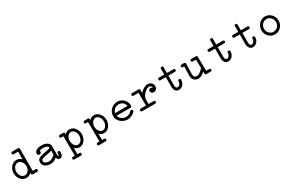

<svg xmlns="http://www.w3.org/2000/svg" viewBox="216 -2247 6191 4060"><g transform="rotate(-30 3311.5 -217.5)"><path d="M266.6 -554.2Q234.4 -554.2 234.4 -585.9Q234.4 -617.7 266.6 -617.7H405.8Q438 -617.7 438 -585.9V-47.4H507.3Q539.6 -47.4 539.6 -15.1Q539.6 16.6 507.3 16.6H412.6Q411.6 16.6 410.9 16.4Q410.2 16.1 409.2 16.1Q408.7 16.6 405.8 16.6Q374 16.6 374 -15.1V-37.6Q321.3 16.6 250 16.6Q211.9 16.6 178 -0.2Q144 -17.1 118.4 -46.6Q92.8 -76.2 77.6 -116.2Q62.5 -156.2 62.5 -202.6Q62.5 -247.6 77.1 -287.4Q91.8 -327.1 117.4 -356.9Q143.1 -386.7 177 -404.1Q210.9 -421.4 250 -421.4Q320.3 -421.4 374 -367.2V-554.2ZM250 -357.9Q224.1 -357.9 201.4 -345.5Q178.7 -333 162.1 -311.8Q145.5 -290.5 136 -262.2Q126.5 -233.9 126.5 -202.6Q126.5 -170.4 136 -142.3Q145.5 -114.3 162.4 -93Q179.2 -71.8 201.7 -59.6Q224.1 -47.4 250 -47.4Q275.9 -47.4 298.6 -59.8Q321.3 -72.3 338.1 -93.5Q355 -114.7 364.5 -142.8Q374 -170.9 374 -202.6Q374 -233.9 364.3 -262.2Q354.5 -290.5 337.6 -311.8Q320.8 -333 298.1 -345.5Q275.4 -357.9 250 -357.9Z M776.9 -342.8Q784.2 -331.5 784.2 -319.8Q784.2 -298.3 770.5 -285.9Q756.8 -273.4 736.3 -273.4Q717.8 -273.4 705.1 -287.1Q692.4 -300.8 692.4 -320.8Q692.4 -344.2 705.1 -363Q717.8 -381.8 740.7 -394.8Q763.7 -407.7 795.7 -414.6Q827.6 -421.4 865.7 -421.4Q906.7 -421.4 941.4 -412.4Q976.1 -403.3 1001 -387Q1025.9 -370.6 1040 -347.7Q1054.2 -324.7 1054.2 -297.4V-99.6Q1054.2 -89.8 1055.2 -80.6Q1056.2 -71.3 1058.1 -64Q1060.1 -56.6 1062.7 -52Q1065.4 -47.4 1069.3 -47.4Q1070.3 -47.4 1070.3 -46.9Q1075.7 -48.8 1078.9 -64Q1082 -79.1 1082 -98.1V-105Q1082 -137.2 1115.2 -137.2Q1129.4 -137.2 1137.5 -129.6Q1145.5 -122.1 1145.5 -106.4V-98.1Q1145.5 -39.6 1125.2 -12Q1105 15.6 1068.4 16.6H1069.3Q1043.9 16.6 1025.1 1.5Q1006.3 -13.7 997.6 -45.9Q920.4 16.6 846.2 16.6Q806.6 16.6 772.5 6.8Q738.3 -2.9 713.4 -20.8Q688.5 -38.6 674.3 -63.2Q660.2 -87.9 660.2 -117.7Q660.2 -197.3 720.7 -221.2Q780.3 -245.1 858.4 -258.3Q894 -264.2 929.2 -271.7Q964.4 -279.3 990.7 -293.9V-297.4Q990.7 -310.5 980.5 -321.8Q970.2 -333 952.9 -341.1Q935.5 -349.1 912.8 -353.5Q890.1 -357.9 865.7 -357.9Q835.9 -357.9 813.2 -354Q790.5 -350.1 776.9 -342.8ZM990.7 -125.5V-224.1Q962.4 -212.9 931.2 -206.8Q899.9 -200.7 869.1 -195.3Q840.8 -189.9 815.7 -184.1Q790.5 -178.2 768.1 -171.4Q724.1 -157.2 724.1 -117.7Q724.1 -102.1 733.4 -89.1Q742.7 -76.2 759 -66.9Q775.4 -57.6 797.9 -52.5Q820.3 -47.4 846.2 -47.4Q865.2 -47.4 883.5 -53.5Q901.9 -59.6 919.7 -70.1Q937.5 -80.6 955.1 -94.7Q972.7 -108.9 990.7 -125.5ZM1069.3 -46.9H1070.3Z M1433.1 119.6H1482.4Q1514.2 119.6 1514.2 151.4Q1514.2 183.1 1482.4 183.1H1401.9H1398.4H1323.7Q1291.5 183.1 1291.5 151.4Q1291.5 119.6 1323.7 119.6H1369.1L1365.7 -357.9H1314.5Q1282.7 -357.9 1282.7 -389.6Q1282.7 -421.4 1314.5 -421.4H1397.5Q1429.2 -421.4 1429.2 -389.6V-368.2Q1479.5 -421.4 1547.4 -421.4Q1584.5 -421.4 1617.2 -404.1Q1649.9 -386.7 1674.3 -356.9Q1698.7 -327.1 1712.9 -287.4Q1727.1 -247.6 1727.1 -202.6Q1727.1 -157.7 1712.9 -117.9Q1698.7 -78.1 1674.6 -48.1Q1650.4 -18.1 1617.4 -0.7Q1584.5 16.6 1547.4 16.6Q1481 16.6 1432.1 -33.7ZM1547.4 -47.4Q1571.3 -47.4 1592.5 -59.6Q1613.8 -71.8 1629.4 -93Q1645 -114.3 1654.3 -142.3Q1663.6 -170.4 1663.6 -202.6Q1663.6 -233.9 1654.5 -262Q1645.5 -290 1629.6 -311.3Q1613.8 -332.5 1592.5 -345.2Q1571.3 -357.9 1547.4 -357.9Q1522.9 -357.9 1502 -345.5Q1481 -333 1465.1 -311.8Q1449.2 -290.5 1440.2 -262.2Q1431.2 -233.9 1431.2 -202.6Q1431.2 -170.9 1440.2 -142.6Q1449.2 -114.3 1465.1 -93Q1481 -71.8 1502 -59.6Q1522.9 -47.4 1547.4 -47.4Z M2035.2 119.6H2084.5Q2116.2 119.6 2116.2 151.4Q2116.2 183.1 2084.5 183.1H2003.9H2000.5H1925.8Q1893.6 183.1 1893.6 151.4Q1893.6 119.6 1925.8 119.6H1971.2L1967.8 -357.9H1916.5Q1884.8 -357.9 1884.8 -389.6Q1884.8 -421.4 1916.5 -421.4H1999.5Q2031.2 -421.4 2031.2 -389.6V-368.2Q2081.5 -421.4 2149.4 -421.4Q2186.5 -421.4 2219.2 -404.1Q2252 -386.7 2276.4 -356.9Q2300.8 -327.1 2314.9 -287.4Q2329.1 -247.6 2329.1 -202.6Q2329.1 -157.7 2314.9 -117.9Q2300.8 -78.1 2276.6 -48.1Q2252.4 -18.1 2219.5 -0.7Q2186.5 16.6 2149.4 16.6Q2083 16.6 2034.2 -33.7ZM2149.4 -47.4Q2173.3 -47.4 2194.6 -59.6Q2215.8 -71.8 2231.4 -93Q2247.1 -114.3 2256.3 -142.3Q2265.6 -170.4 2265.6 -202.6Q2265.6 -233.9 2256.6 -262Q2247.6 -290 2231.7 -311.3Q2215.8 -332.5 2194.6 -345.2Q2173.3 -357.9 2149.4 -357.9Q2125 -357.9 2104 -345.5Q2083 -333 2067.1 -311.8Q2051.3 -290.5 2042.2 -262.2Q2033.2 -233.9 2033.2 -202.6Q2033.2 -170.9 2042.2 -142.6Q2051.3 -114.3 2067.1 -93Q2083 -71.8 2104 -59.6Q2125 -47.4 2149.4 -47.4Z M2859.9 -111.8Q2870.6 -124 2881.8 -124Q2887.2 -124 2893.3 -120.8Q2899.4 -117.7 2904.5 -113Q2909.7 -108.4 2913.1 -102.5Q2916.5 -96.7 2916.5 -90.8Q2916.5 -80.1 2906.2 -67.9Q2896 -55.7 2881.3 -43.9Q2866.7 -32.2 2850.6 -22.5Q2834.5 -12.7 2822.8 -6.8Q2772.9 16.6 2731 16.6Q2680.2 16.6 2636.2 -0.5Q2592.3 -17.6 2559.8 -47.1Q2527.3 -76.7 2508.5 -116.7Q2489.7 -156.7 2489.7 -202.6Q2489.7 -247.1 2507.6 -286.9Q2525.4 -326.7 2556.2 -356.7Q2586.9 -386.7 2627.9 -404.1Q2668.9 -421.4 2715.3 -421.4Q2760.3 -421.4 2799.3 -404.5Q2838.4 -387.7 2867.2 -358.4Q2896 -329.1 2912.4 -289.1Q2928.7 -249 2928.7 -202.6Q2928.7 -170.4 2897 -170.4H2557.1Q2563.5 -142.1 2579.6 -119.4Q2595.7 -96.7 2618.7 -80.6Q2641.6 -64.5 2670.4 -55.9Q2699.2 -47.4 2731 -47.4Q2745.1 -47.4 2761.7 -51.8Q2778.3 -56.2 2795.2 -64.2Q2812 -72.3 2828.6 -84.2Q2845.2 -96.2 2859.9 -111.8ZM2600.1 -312Q2566.9 -278.8 2556.6 -234.4H2862.3Q2856.4 -263.2 2843 -286.1Q2829.6 -309.1 2810.1 -325Q2790.5 -340.8 2766.4 -349.4Q2742.2 -357.9 2715.3 -357.9Q2647.5 -357.9 2600.1 -312Z M3080.1 -357.9Q3047.9 -357.9 3047.9 -389.6Q3047.9 -421.4 3080.1 -421.4H3233.9Q3266.1 -421.4 3266.1 -389.6V-314Q3284.2 -337.9 3307.6 -357.7Q3331.1 -377.4 3356 -391.6Q3380.9 -405.8 3404.5 -413.6Q3428.2 -421.4 3446.3 -421.4Q3481 -421.4 3506.1 -411.4Q3531.2 -401.4 3547.4 -385.3Q3563.5 -369.1 3571.3 -348.6Q3579.1 -328.1 3579.1 -307.1Q3579.1 -282.7 3571.5 -263.9Q3564 -245.1 3551 -232.4Q3538.1 -219.7 3521.7 -213.1Q3505.4 -206.5 3487.8 -206.5Q3474.6 -206.5 3462.4 -211.2Q3450.2 -215.8 3440.7 -224.1Q3431.2 -232.4 3425.3 -244.6Q3419.4 -256.8 3419.4 -272.5Q3419.4 -293.5 3434.6 -306.4Q3449.7 -319.3 3471.7 -319.3Q3488.3 -319.3 3499 -314Q3509.8 -308.6 3513.7 -294.4Q3515.1 -300.8 3515.1 -306.2Q3515.1 -332 3497.3 -345Q3479.5 -357.9 3446.3 -357.9Q3431.2 -357.9 3412.1 -349.9Q3393.1 -341.8 3373 -327.4Q3353 -313 3333.7 -293.9Q3314.5 -274.9 3299.6 -252.7Q3284.7 -230.5 3275.4 -206.5Q3266.1 -182.6 3266.1 -158.7V-47.4H3391.1Q3423.3 -47.4 3423.3 -15.1Q3423.3 16.6 3391.1 16.6H3074.7Q3043 16.6 3043 -15.1Q3043 -47.4 3074.7 -47.4H3201.7V-357.9Z M3736.8 -357.9Q3705.1 -357.9 3705.1 -389.6Q3705.1 -421.4 3736.8 -421.4H3865.7V-559.1Q3865.7 -591.3 3897.9 -591.3Q3929.7 -591.3 3929.7 -559.1V-421.4H4089.8Q4121.6 -421.4 4121.6 -389.6Q4121.6 -357.9 4089.8 -357.9H3929.7V-121.6Q3929.7 -87.9 3940.9 -67.1Q3952.1 -46.4 3974.1 -46.4Q3992.2 -46.4 4007.1 -54.2Q4022 -62 4032.5 -75.7Q4043 -89.4 4049.1 -108.2Q4055.2 -127 4056.2 -149.4Q4057.6 -179.2 4086.4 -179.2Q4119.6 -179.2 4119.6 -147.9Q4119.6 -111.8 4108.2 -81.5Q4096.7 -51.3 4076.9 -29.5Q4057.1 -7.8 4030.8 4.4Q4004.4 16.6 3974.1 16.6Q3949.7 16.6 3929.9 6.6Q3910.2 -3.4 3895.8 -21.5Q3881.3 -39.6 3873.5 -64.9Q3865.7 -90.3 3865.7 -121.6V-357.9Z M4285.2 -357.9Q4253.4 -357.9 4253.4 -389.6Q4253.4 -421.4 4285.2 -421.4H4349.1Q4380.9 -421.4 4380.9 -389.6L4374 -131.3Q4375 -89.4 4395.3 -68.4Q4415.5 -47.4 4453.6 -47.4Q4482.9 -47.4 4521.2 -72.8Q4559.6 -98.1 4608.4 -151.4L4603.5 -357.9H4525.9Q4493.7 -357.9 4493.7 -389.6Q4493.7 -421.4 4525.9 -421.4H4634.8Q4666.5 -421.4 4666.5 -389.6L4674.3 -47.4H4745.6Q4777.3 -47.4 4777.3 -15.1Q4777.3 16.6 4745.6 16.6L4643.1 16.1Q4611.8 16.1 4611.3 -14.6L4610.4 -63Q4564.9 -21 4525.9 -2.2Q4486.8 16.6 4453.6 16.6Q4421.9 16.6 4395.5 6.3Q4369.1 -3.9 4350.6 -22.9Q4332 -42 4321.5 -69.3Q4311 -96.7 4310.5 -130.9L4316.4 -357.9Z M4940.9 -357.9Q4909.2 -357.9 4909.2 -389.6Q4909.2 -421.4 4940.9 -421.4H5069.8V-559.1Q5069.8 -591.3 5102.1 -591.3Q5133.8 -591.3 5133.8 -559.1V-421.4H5293.9Q5325.7 -421.4 5325.7 -389.6Q5325.7 -357.9 5293.9 -357.9H5133.8V-121.6Q5133.8 -87.9 5145 -67.1Q5156.2 -46.4 5178.2 -46.4Q5196.3 -46.4 5211.2 -54.2Q5226.1 -62 5236.6 -75.7Q5247.1 -89.4 5253.2 -108.2Q5259.3 -127 5260.3 -149.4Q5261.7 -179.2 5290.5 -179.2Q5323.7 -179.2 5323.7 -147.9Q5323.7 -111.8 5312.3 -81.5Q5300.8 -51.3 5281 -29.5Q5261.2 -7.8 5234.9 4.4Q5208.5 16.6 5178.2 16.6Q5153.8 16.6 5134 6.6Q5114.3 -3.4 5099.9 -21.5Q5085.4 -39.6 5077.6 -64.9Q5069.8 -90.3 5069.8 -121.6V-357.9Z M5543 -357.9Q5511.2 -357.9 5511.2 -389.6Q5511.2 -421.4 5543 -421.4H5671.9V-559.1Q5671.9 -591.3 5704.1 -591.3Q5735.8 -591.3 5735.8 -559.1V-421.4H5896Q5927.7 -421.4 5927.7 -389.6Q5927.7 -357.9 5896 -357.9H5735.8V-121.6Q5735.8 -87.9 5747.1 -67.1Q5758.3 -46.4 5780.3 -46.4Q5798.3 -46.4 5813.2 -54.2Q5828.1 -62 5838.6 -75.7Q5849.1 -89.4 5855.2 -108.2Q5861.3 -127 5862.3 -149.4Q5863.8 -179.2 5892.6 -179.2Q5925.8 -179.2 5925.8 -147.9Q5925.8 -111.8 5914.3 -81.5Q5902.8 -51.3 5883.1 -29.5Q5863.3 -7.8 5836.9 4.4Q5810.5 16.6 5780.3 16.6Q5755.9 16.6 5736.1 6.6Q5716.3 -3.4 5701.9 -21.5Q5687.5 -39.6 5679.7 -64.9Q5671.9 -90.3 5671.9 -121.6V-357.9Z M6321.3 -421.4Q6364.3 -421.4 6402.3 -404.1Q6440.4 -386.7 6469 -356.7Q6497.6 -326.7 6514.4 -286.9Q6531.2 -247.1 6531.2 -202.6Q6531.2 -157.2 6514.6 -117.4Q6498 -77.6 6469.5 -47.9Q6440.9 -18.1 6402.6 -0.7Q6364.3 16.6 6321.3 16.6Q6277.8 16.6 6239.7 -0.5Q6201.7 -17.6 6173.1 -47.4Q6144.5 -77.1 6127.9 -117.2Q6111.3 -157.2 6111.3 -202.6Q6111.3 -247.6 6128.2 -287.4Q6145 -327.1 6173.6 -356.9Q6202.1 -386.7 6240.2 -404.1Q6278.3 -421.4 6321.3 -421.4ZM6424.3 -312.5Q6380.9 -357.9 6321.3 -357.9Q6291.5 -357.9 6264.9 -345.7Q6238.3 -333.5 6218.5 -312.3Q6198.7 -291 6187 -262.7Q6175.3 -234.4 6175.3 -202.6Q6175.3 -170.9 6186.5 -142.8Q6197.8 -114.7 6217.3 -93.5Q6236.8 -72.3 6263.4 -59.8Q6290 -47.4 6321.3 -47.4Q6352.1 -47.4 6378.7 -59.6Q6405.3 -71.8 6425 -93Q6444.8 -114.3 6456.3 -142.6Q6467.8 -170.9 6467.8 -202.6Q6467.8 -266.6 6424.3 -312.5Z"/></g></svg>

Font: Erica Type
Style: Regular
Weight: 400
Designer: Peter Wiegel
Foundry: Peter Wiegel
Version: Version 1.000 2010 initial release